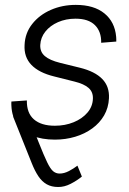

<svg xmlns="http://www.w3.org/2000/svg" viewBox="-20 -558 526 782"><path d="M84 -112.3Q117.7 -28.3 138.2 23.4Q158.7 75.2 171.9 102.5Q185.1 129.9 196.5 139.4Q208 148.9 222.7 148.9Q241.2 148.9 260.7 138.7Q280.3 128.4 295.4 116.7L313.5 161.1Q293.9 177.2 267.8 190.7Q241.7 204.1 216.3 203.6Q189.9 203.6 170.4 192.6Q150.9 181.6 136.2 159.7Q121.6 137.7 109.4 106.9L33.2 -83.5ZM203.6 10.7Q150.9 10.7 111.8 -5.1Q72.8 -21 50.5 -51.8Q28.3 -82.5 26.4 -127.4Q25.9 -131.8 26.1 -135.7Q26.4 -139.6 26.4 -144.5L89.4 -148.9Q88.4 -97.7 118.2 -71.8Q147.9 -45.9 203.6 -45.9Q245.1 -45.9 279.8 -60.1Q314.5 -74.2 335.9 -99.1Q357.4 -124 358.4 -156.2Q359.4 -183.6 340.6 -200Q321.8 -216.3 284.2 -225.6L200.7 -246.6Q138.7 -261.7 107.9 -293.7Q77.1 -325.7 80.1 -375Q82 -423.3 111.1 -460.2Q140.1 -497.1 186.8 -517.6Q233.4 -538.1 288.6 -538.1Q362.8 -538.1 405.3 -503.4Q447.8 -468.8 453.1 -408.2Q453.6 -403.3 453.6 -398.7Q453.6 -394 453.6 -388.7L392.1 -383.8Q393.1 -429.2 366.7 -455.6Q340.3 -481.9 287.6 -481.9Q248.5 -481.9 216.3 -467.8Q184.1 -453.6 164.8 -429.4Q145.5 -405.3 144 -375Q142.6 -346.7 162.6 -329.6Q182.6 -312.5 224.1 -302.2L305.2 -282.2Q366.7 -267.1 396.5 -236.3Q426.3 -205.6 423.8 -157.7Q421.9 -119.1 404.1 -88.1Q386.2 -57.1 355.7 -34.9Q325.2 -12.7 286.1 -1Q247.1 10.7 203.6 10.7Z"/></svg>

Font: Inter 24pt Light
Style: Italic
Weight: 300
Italic angle: -9.3988°
Designer: Rasmus Andersson
Foundry: rsms
Version: Version 4.001;git-66647c0bb